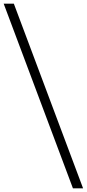

<svg xmlns="http://www.w3.org/2000/svg" viewBox="-34 -770 471 1040"><path d="M-14 -750H41L416 250H361Z"/></svg>

Font: Arsenal
Style: Regular
Weight: 400
Designer: Andrij Shevchenko
Foundry: Stairsfor.com
Version: Version 1.000